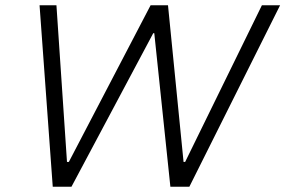

<svg xmlns="http://www.w3.org/2000/svg" viewBox="-20 -708 1082 728"><path d="M180 0 130 -688H194L234 -94H241L551 -688H617L676 -94H682L973 -688H1042L698 0H626L565 -582H561L251 0Z"/></svg>

Font: Saira Thin Light
Style: Italic
Weight: 300
Italic angle: -12°
Version: Version 1.101